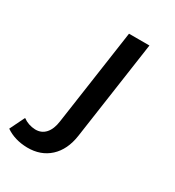

<svg xmlns="http://www.w3.org/2000/svg" viewBox="-404 -636 854 938"><g transform="rotate(30 23.0 -167.0)"><path d="M-228 162.1 -187 78.1Q-155.8 100.6 -117.2 102.1Q-82 103 -59.6 78.4Q-37.1 53.7 -30.8 6.8L46.9 -532.2H162.1L82 23.9Q69.8 107.4 19.8 153.3Q-30.3 199.2 -106.9 198.2Q-177.7 196.8 -228 162.1Z"/></g></svg>

Font: Trueno
Style: Italic
Weight: 400
Designer: Julieta Ulanovsky
Foundry: Julieta Ulanovsky
Version: Version 3.001b | FøM Fix